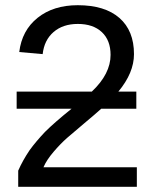

<svg xmlns="http://www.w3.org/2000/svg" viewBox="-20 -718 596 738"><path d="M44 -300V-366H333Q405 -434 405 -507Q405 -563 371.5 -594.5Q338 -626 279 -626Q222 -626 186 -595Q150 -564 144 -510L54 -518Q64 -601 124.5 -649.5Q185 -698 279 -698Q383 -698 439 -649Q495 -600 495 -510Q495 -438 435 -366H504V-300H369Q347 -280 305 -245Q263 -210 238 -188Q213 -166 186 -134.5Q159 -103 147 -75H506V0H50V-62Q67 -101 94 -141Q118 -174 153 -211Q189 -247 255 -300Z"/></svg>

Font: Libra Sans
Style: Regular
Weight: 400
Foundry: Context Ltd
Version: Version 1.002